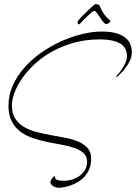

<svg xmlns="http://www.w3.org/2000/svg" viewBox="-20 -850 642 906"><path d="M257.8 36.1Q249 36.1 241.5 33.4Q233.9 30.8 228.8 26.9Q223.6 22.9 220.7 18.3Q217.8 13.7 217.8 9.8Q217.8 6.3 220 1.5Q222.2 -3.4 225.3 -7.8Q228.5 -12.2 231.7 -15.1Q234.9 -18.1 236.8 -18.1Q239.3 -18.1 239.7 -16.4Q240.2 -14.6 240.5 -12.5Q240.7 -10.3 241.2 -7.8Q241.7 -5.4 244.1 -3.9Q249.5 -1 257.1 1Q264.6 2.9 282.2 2.9Q304.7 2.9 324.5 -4.2Q344.2 -11.2 359.1 -23.2Q374 -35.2 382.6 -51.3Q391.1 -67.4 391.1 -85.9Q391.1 -111.3 375.2 -126.5Q359.4 -141.6 333.3 -151.1Q307.1 -160.6 273.7 -166.5Q240.2 -172.4 205.6 -179.4Q170.9 -186.5 137.5 -197.5Q104 -208.5 77.9 -227.5Q51.8 -246.6 35.9 -276.4Q20 -306.2 20 -351.1Q20 -401.4 40.5 -447Q61 -492.7 95.7 -531.7Q130.4 -570.8 175.3 -602.1Q220.2 -633.3 269 -655.3Q317.9 -677.2 367.4 -689.2Q417 -701.2 460 -701.2Q529.3 -701.2 565.7 -676.5Q602.1 -651.9 602.1 -603Q602.1 -581.1 591.8 -561Q581.5 -541 568.8 -525.1Q556.2 -509.3 544.7 -498.8Q533.2 -488.3 530.8 -485.8L527.8 -490.2Q528.3 -490.7 536.6 -499.5Q544.9 -508.3 554.2 -522Q563.5 -535.6 571.3 -552.2Q579.1 -568.8 579.1 -585.9Q579.1 -625.5 546.4 -644.8Q513.7 -664.1 451.2 -664.1Q386.7 -664.1 331.1 -648.9Q275.4 -633.8 229.2 -608.6Q183.1 -583.5 147.2 -550.8Q111.3 -518.1 86.7 -483.4Q62 -448.7 49.1 -414.6Q36.1 -380.4 36.1 -352.1Q36.1 -314 52.2 -289.8Q68.4 -265.6 94.7 -250.2Q121.1 -234.9 154.5 -226.6Q188 -218.3 223.1 -211.9Q258.3 -205.6 291.7 -199Q325.2 -192.4 351.6 -180.9Q377.9 -169.4 394 -150.6Q410.2 -131.8 410.2 -101.1Q410.2 -72.8 401.1 -51.8Q392.1 -30.8 377.9 -15.6Q363.8 -0.5 346.4 9.5Q329.1 19.5 312 25.4Q294.9 31.2 280.5 33.7Q266.1 36.1 257.8 36.1ZM356 -736.8Q354 -734.9 353 -734.9Q350.1 -734.9 347.9 -738.5Q345.7 -742.2 345.7 -746.1Q345.7 -748.5 351.6 -755.9Q357.4 -763.2 366.5 -772.5Q375.5 -781.7 386 -792Q396.5 -802.2 405.8 -810.8Q415 -819.3 421.6 -824.7Q428.2 -830.1 429.7 -830.1Q430.7 -830.1 434.1 -830.1Q437.5 -830.1 441.2 -829.1Q444.8 -828.1 448 -825.7Q451.2 -823.2 451.7 -818.8Q458.5 -802.2 469 -786.4Q479.5 -770.5 496.1 -756.8Q497.6 -755.4 498.8 -753.4Q500 -751.5 500 -750Q500 -744.6 493.7 -740.7Q487.3 -736.8 477.1 -736.8Q469.2 -743.2 461.7 -753.7Q454.1 -764.2 447.5 -774.2Q440.9 -784.2 435.3 -791.5Q429.7 -798.8 425.8 -798.8Q421.9 -798.8 413.8 -792.5Q405.8 -786.1 395.8 -776.9Q385.7 -767.6 375.2 -756.6Q364.7 -745.6 356 -736.8Z"/></svg>

Font: Stalemate
Style: Regular
Weight: 400
Designer: Astigmatic (AOETI)
Foundry: Astigmatic (AOETI)
Version: Version 001.000